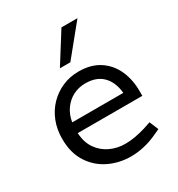

<svg xmlns="http://www.w3.org/2000/svg" viewBox="-178 -863 915 986"><g transform="rotate(-30 279.5 -369.5)"><path d="M313 7Q243 7 183 -22Q123 -51 86.5 -108Q50 -165 50 -248Q50 -304 68.5 -351Q87 -398 120.5 -432.5Q154 -467 198.5 -486.5Q243 -506 295 -506Q369 -506 418.5 -473Q468 -440 492.5 -385Q517 -330 517 -262V-234H134Q137 -178 163 -140.5Q189 -103 230 -83.5Q271 -64 319 -64Q349 -64 379 -69.5Q409 -75 439 -84L481 -98L503 -45L464 -27Q429 -11 390 -2Q351 7 313 7ZM137 -296H440Q434 -361 397.5 -398.5Q361 -436 295 -436Q255 -436 222 -419Q189 -402 166.5 -370.5Q144 -339 137 -296ZM221 -568 333 -746H428L283 -568Z"/></g></svg>

Font: REM Medium Light
Style: Regular
Weight: 300
Version: Version 1.005;gftools[0.9.28]